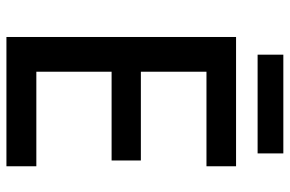

<svg xmlns="http://www.w3.org/2000/svg" viewBox="-172 -729 901 597"><g transform="rotate(90 278.5 -430.5)"><path d="M497 0H95V-714H497V-622H203V-418H479V-327H203V-93H497ZM457 -861V-781H150V-861Z"/></g></svg>

Font: Noto Sans Vithkuqi Medium
Style: Regular
Weight: 500
Version: Version 1.001